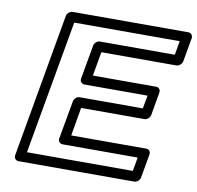

<svg xmlns="http://www.w3.org/2000/svg" viewBox="-83 -822 960 934"><g transform="rotate(10 397.0 -355.5)"><path d="M619 -333H307C292 -333 280 -319 278 -308L244 -118C241 -103 254 -93 265 -93H636L624 -25H101L218 -686H739L727 -617H357C342 -617 330 -603 328 -592L298 -423C295 -408 308 -398 319 -398H631ZM636 -283C647 -283 662 -293 665 -308L685 -423C687 -434 680 -448 665 -448H352L373 -567H743C754 -567 770 -577 773 -592L794 -711C796 -722 788 -736 773 -736H202C191 -736 175 -726 172 -711L47 0C45 11 53 25 68 25H640C651 25 666 15 669 0L690 -118C692 -129 685 -143 670 -143H299L323 -283Z"/></g></svg>

Font: Asimov
Style: XWidOuIt
Weight: 500
Designer: Google
Version: Version 2.000980; 2014